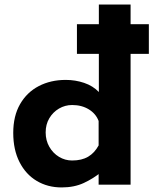

<svg xmlns="http://www.w3.org/2000/svg" viewBox="-20 -809 672 841"><path d="M250 12Q189 12 141 -16.5Q93 -45 65.5 -99Q38 -153 38 -227Q38 -301 68 -353Q98 -405 150 -432Q202 -459 268 -459Q310 -459 348.5 -446Q387 -433 413 -406V-362V-789H552V0H412V-85L423 -55Q389 -27 347 -7.5Q305 12 250 12ZM296 -106Q338 -106 366 -122.5Q394 -139 412 -172V-279Q400 -311 369 -330Q338 -349 296 -349Q265 -349 238.5 -333.5Q212 -318 196 -291Q180 -264 180 -229Q180 -194 196 -166Q212 -138 238.5 -122Q265 -106 296 -106ZM317 -703H632V-573H317Z"/></svg>

Font: Reem Kufi
Style: Regular
Weight: 400
Designer: Khaled Hosny
Version: Version 1.6